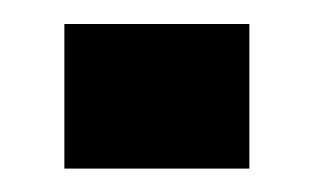

<svg xmlns="http://www.w3.org/2000/svg" viewBox="-20 -144 278 164"><path d="M35 -123.5V0H193V-123.5Z"/></svg>

Font: Anybody UltraCondensed Thin
Style: Bold
Weight: 700
Version: Version 1.111